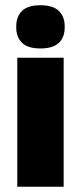

<svg xmlns="http://www.w3.org/2000/svg" viewBox="-20 -713 308 733"><path d="M46 0V-492.5H223V0ZM134.5 -528Q86 -528 64 -549.8Q42 -571.5 42 -608.5V-612.5Q42 -649.5 64 -671.2Q86 -693 134.5 -693Q182.5 -693 204.8 -671.2Q227 -649.5 227 -612.5V-608.5Q227 -571 204.8 -549.5Q182.5 -528 134.5 -528Z"/></svg>

Font: Anek Latin ExtraBold
Style: Regular
Weight: 800
Designer: Yesha Goshar
Foundry: Ek Type
Version: Version 1.003